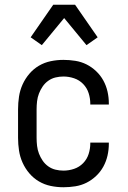

<svg xmlns="http://www.w3.org/2000/svg" viewBox="-20 -780 540 808"><path d="M247 8Q220 8 193.5 2.5Q167 -3 144 -16.5Q121 -30 103.5 -50.5Q86 -71 75 -95.5Q64 -120 60 -146.5Q56 -173 56 -200V-320Q56 -347 60 -373.5Q64 -400 75 -424.5Q86 -449 103.5 -469.5Q121 -490 144 -503.5Q167 -517 193.5 -522.5Q220 -528 247 -528Q272 -528 297 -524Q322 -520 344 -509Q366 -498 384.5 -480.5Q403 -463 415 -441Q427 -419 432.5 -394.5Q438 -370 438 -345V-340H360V-343Q360 -366 353 -388Q346 -410 330 -426.5Q314 -443 292 -450.5Q270 -458 247 -458Q230 -458 213.5 -454Q197 -450 183 -440Q169 -430 159.5 -416Q150 -402 144 -386.5Q138 -371 136 -354Q134 -337 134 -320V-200Q134 -183 136 -166Q138 -149 144 -133.5Q150 -118 159.5 -104Q169 -90 183 -80Q197 -70 213.5 -66Q230 -62 247 -62Q270 -62 292 -69.5Q314 -77 330 -93.5Q346 -110 353 -132Q360 -154 360 -177V-180H438V-175Q438 -150 432.5 -125.5Q427 -101 415 -79Q403 -57 384.5 -39.5Q366 -22 344 -11Q322 0 297 4Q272 8 247 8ZM156 -590 109 -623 204 -760H296L391 -623L344 -590L250 -704Z"/></svg>

Font: HulyMono
Style: Regular
Weight: 400
Monospace: yes
Designer: Belleve Invis
Foundry: Belleve Invis
Version: Version 33.2.5; ttfautohint (v1.8.4)